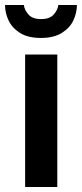

<svg xmlns="http://www.w3.org/2000/svg" viewBox="-43 -744 326 764"><path d="M120 -593Q68 -593 36.5 -613Q5 -633 -9 -663Q-23 -693 -23 -724H52Q54 -705 70 -686.5Q86 -668 120 -668Q155 -668 171 -686.5Q187 -705 189 -724H263Q263 -693 249 -663Q235 -633 203 -613Q171 -593 120 -593ZM57 0V-527H185V0Z"/></svg>

Font: Archivo SemiCondensed
Style: Bold
Weight: 680
Width: 4
Designer: Hector Gatti
Foundry: Omnibus-Type
Version: Version 2.001; ttfautohint (v1.8.3)